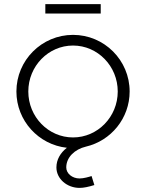

<svg xmlns="http://www.w3.org/2000/svg" viewBox="-20 -716 712 936"><path d="M471 -650V-696H201V-650ZM118 -270C118 -393.6 215.7 -494 336 -494C456.3 -494 554 -393.6 554 -270C554 -146.4 456.3 -46 336 -46C215.7 -46 118 -146.4 118 -270ZM60 -270C60 -127.8 167.8 -10.5 306.1 4.4C274.6 28.8 255 62 255 100.1C255 155.3 306 200 368 200C388 200 411 195.1 440 186.1L426.4 142.2C414.4 146.2 388 154 368 154C332.1 154 303 129.9 303 100.1C303 51.1 344 11.8 398.8 -1.2C521 -29.7 612 -139.3 612 -270C612 -422.4 488.4 -546 336 -546C183.6 -546 60 -422.4 60 -270Z"/></svg>

Font: Resamitz
Style: Regular
Weight: 500
Designer: gluk
Foundry: gluk
Version: Version 0.047